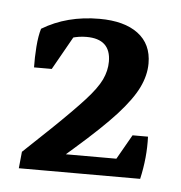

<svg xmlns="http://www.w3.org/2000/svg" viewBox="-33 -586 319 338"><g transform="rotate(5 126.5 -417.0)"><path d="M11.7 -279.3 14.6 -308.6 63 -354.5Q98.6 -388.7 118.4 -410.4Q138.2 -432.1 145.8 -448Q153.3 -463.9 153.3 -480Q153.3 -520 110.4 -520Q83 -520 59.1 -503.9L22.9 -458.5Q22.5 -475.6 23.9 -495.1Q25.4 -514.6 29.3 -527.3Q72.8 -553.7 130.4 -553.7Q174.3 -553.7 198.7 -535.4Q223.1 -517.1 223.1 -482.9Q223.1 -461.9 212.6 -440.2Q202.1 -418.5 176.8 -390.6Q151.4 -362.8 105.5 -322.8L55.7 -279.3ZM11.7 -279.3 55.7 -311H226.6L226.1 -279.3ZM226.1 -279.3 175.8 -301.3 206.1 -354.5H233.4Q234.9 -317.9 226.1 -279.3ZM22.9 -458.5 29.3 -518.6 92.8 -526.9 54.2 -458.5Z"/></g></svg>

Font: Markazi Text
Style: Regular
Weight: 400
Designer: Borna Izadpanah (Arabic designer), Fiona Ross (Arabic design director) and Florian Runge (Latin designer)
Foundry: Borna Izadpanah and Florian Runge
Version: Version 1.000